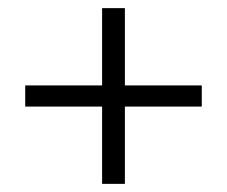

<svg xmlns="http://www.w3.org/2000/svg" viewBox="-20 -578 558 472"><path d="M231 -126V-316H42V-368H231V-558H287V-368H476V-316H287V-126Z"/></svg>

Font: Platypi
Style: Regular
Weight: 400
Designer: David Sargent
Foundry: Bolt Cutter Type
Version: Version 1.200; ttfautohint (v1.8.4.7-5d5b)